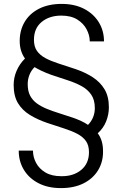

<svg xmlns="http://www.w3.org/2000/svg" viewBox="-20 -732 629 984"><path d="M292 232Q226 232 177.5 207Q129 182 102.5 138.5Q76 95 76 40H149Q149 73 165 103Q181 133 213 152Q245 171 294 171Q356 172 396 139Q436 106 436 48Q436 13 420.5 -9Q405 -31 376.5 -46Q348 -61 309 -73.5Q270 -86 222 -102Q172 -119 133 -143Q94 -167 72 -203.5Q50 -240 50 -297Q50 -334 65 -369Q80 -404 108 -432Q95 -450 88 -472.5Q81 -495 81 -522Q81 -577 106.5 -620Q132 -663 180.5 -687.5Q229 -712 296 -712Q362 -712 410.5 -687Q459 -662 486 -618.5Q513 -575 513 -520H440Q440 -551 424 -581.5Q408 -612 376 -632Q344 -652 294 -652Q233 -652 193.5 -619.5Q154 -587 154 -528Q154 -493 169.5 -471Q185 -449 213 -434Q241 -419 280 -406.5Q319 -394 367 -378Q417 -361 455.5 -336Q494 -311 516 -274Q538 -237 538 -182Q538 -145 524 -110Q510 -75 481 -49Q495 -30 501.5 -7.5Q508 15 508 42Q509 97 483 140Q457 183 408.5 207.5Q360 232 292 232ZM431 -92Q448 -109 457 -131Q466 -153 466 -178Q466 -220 447.5 -247Q429 -274 397.5 -291Q366 -308 326 -321Q286 -334 244 -348Q216 -358 195 -368Q174 -378 157 -388Q140 -371 131 -348.5Q122 -326 122 -301Q122 -265 134.5 -241.5Q147 -218 169 -202Q191 -186 220.5 -174Q250 -162 284 -151.5Q318 -141 353 -129Q376 -121 395.5 -112Q415 -103 431 -92Z"/></svg>

Font: DM Sans 10pt Light
Style: Regular
Weight: 300
Version: Version 4.004;gftools[0.9.30]